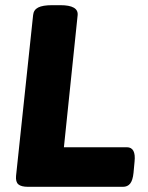

<svg xmlns="http://www.w3.org/2000/svg" viewBox="-20 -722 572 742"><path d="M89 0Q62 0 51 -9.5Q40 -19 42 -42L108 -664Q110 -684 127.5 -693Q145 -702 182 -702H213Q284 -702 280 -663L227 -153H470Q506 -153 500 -97L496 -54Q493 -25 483 -12.5Q473 0 455 0Z"/></svg>

Font: Asap Semi Expanded Semi Expanded ExtraBold
Style: Italic
Weight: 800
Width: 6
Italic angle: -6°
Designer: Pablo Cosgaya
Foundry: Omnibus-Type
Version: Version 3.001; ttfautohint (v1.8.4.7-5d5b)